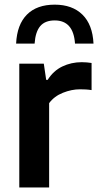

<svg xmlns="http://www.w3.org/2000/svg" viewBox="-20 -826 432 846"><path d="M65 0V-545.5H173L183.5 -474H190Q215 -514 254.5 -533Q294 -552 340 -552Q352 -552 363 -551Q374 -550 383.5 -548.5V-429Q371.5 -431 358.2 -431.8Q345 -432.5 332 -432.5Q295.5 -432.5 257.2 -417.2Q219 -402 196.5 -371.5V0ZM51 -634Q55 -718 98.8 -761.8Q142.5 -805.5 221 -805.5Q298.5 -805.5 343.2 -761.5Q388 -717.5 392 -634H310.5Q303.5 -736 221 -736Q178.5 -736 157.2 -710.8Q136 -685.5 132.5 -634Z"/></svg>

Font: Encode Sans SmBold
Style: Regular
Weight: 600
Designer: Multiple Designers
Foundry: Impallari Type
Version: Version 3.002; ttfautohint (v1.8.3) -l 8 -r 50 -G 200 -x 14 